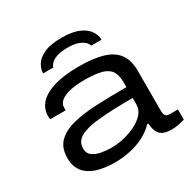

<svg xmlns="http://www.w3.org/2000/svg" viewBox="-163 -877 1036 1044"><g transform="rotate(-30 355.0 -354.5)"><path d="M270 12Q226 12 187 4.5Q148 -3 118 -20.5Q88 -38 71.5 -66.5Q55 -95 55 -137Q55 -202 91 -237.5Q127 -273 191.5 -289Q256 -305 341.5 -308.5Q427 -312 526 -312V-343Q526 -388 509 -413.5Q492 -439 453 -449.5Q414 -460 347 -460Q290 -460 252.5 -450.5Q215 -441 196 -424.5Q177 -408 177 -386V-368H80Q79 -372 78.5 -376.5Q78 -381 78 -387Q78 -435 109.5 -468.5Q141 -502 203 -520.5Q265 -539 358 -539Q446 -539 505 -522Q564 -505 594 -465.5Q624 -426 624 -358V-106Q624 -86 631 -76.5Q638 -67 658 -67H708V-3Q693 2 670.5 6.5Q648 11 626 11Q587 11 567 -1Q547 -13 539.5 -34Q532 -55 530 -81H523Q495 -51 454.5 -30Q414 -9 366.5 1.5Q319 12 270 12ZM289 -67Q329 -67 370.5 -76.5Q412 -86 447.5 -104Q483 -122 504.5 -147Q526 -172 526 -203V-244Q402 -244 319.5 -236.5Q237 -229 196 -207Q155 -185 155 -140Q155 -111 174.5 -95.5Q194 -80 225.5 -73.5Q257 -67 289 -67ZM354 -721Q422 -721 462.5 -703Q503 -685 520.5 -657.5Q538 -630 538 -603H473Q471 -614 459 -626.5Q447 -639 422 -648.5Q397 -658 354 -658Q313 -658 287.5 -649Q262 -640 250 -627.5Q238 -615 235 -603H171Q171 -630 188 -657.5Q205 -685 245.5 -703Q286 -721 354 -721Z"/></g></svg>

Font: Archivo Expanded
Style: Regular
Weight: 400
Width: 7
Designer: Hector Gatti
Foundry: Omnibus-Type
Version: Version 2.001